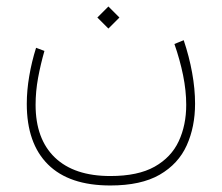

<svg xmlns="http://www.w3.org/2000/svg" viewBox="-20 -359 687 595"><path d="M315.9 -338.9 350.1 -304.7 315.9 -270.5 281.7 -304.7ZM321.8 186.5Q407.7 186.5 459.2 157.5Q510.7 128.4 533.9 78.6Q557.1 28.8 557.1 -34.2Q557.1 -77.6 547.4 -125.7Q537.6 -173.8 520.5 -222.7L549.3 -234.4Q566.4 -183.6 575.4 -133.5Q584.5 -83.5 584.5 -37.6Q584.5 34.2 558.6 91.6Q532.7 148.9 474.9 182.4Q417 215.8 321.8 215.8Q194.3 215.8 128.7 150.6Q63 85.4 63 -37.1Q63 -78.6 70.6 -123Q78.1 -167.5 91.8 -210.9L117.7 -201.2Q106 -160.6 98.1 -118.2Q90.3 -75.7 90.3 -34.2Q90.3 71.8 150.1 129.2Q210 186.5 321.8 186.5Z"/></svg>

Font: Vazirmatn UI NL Thin
Style: Regular
Weight: 100
Designer: Saber Rastikerdar
Foundry: Saber Rastikerdar
Version: Version 33.003